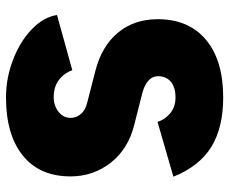

<svg xmlns="http://www.w3.org/2000/svg" viewBox="-82 -670 764 640"><g transform="rotate(90 300.0 -350.0)"><path d="M30 -158 214 -209Q224 -181 247 -164Q270 -147 304 -147Q332 -147 352.5 -163Q373 -179 373 -204Q373 -222 360 -237.5Q347 -253 321 -259L216 -286Q134 -307 89 -361Q44 -415 44 -494Q44 -597 112.5 -654.5Q181 -712 305 -712Q405 -712 469.5 -672.5Q534 -633 569 -546L386 -493Q380 -516 358.5 -534.5Q337 -553 305 -553Q271 -553 252.5 -537.5Q234 -522 234 -494Q234 -476 249 -462.5Q264 -449 292 -442L398 -415Q477 -395 522.5 -337Q568 -279 568 -203Q568 -100 498.5 -44Q429 12 305 12Q240 12 179 -11.5Q118 -35 77.5 -74Q37 -113 30 -158Z"/></g></svg>

Font: Oak Sans Black
Style: Regular
Weight: 900
Designer: Erik Kennedy, Walven
Foundry: Erik Kennedy, Walven
Version: Version 1.000